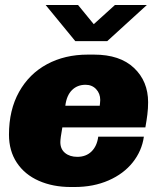

<svg xmlns="http://www.w3.org/2000/svg" viewBox="-20 -740 640 770"><path d="M574 -330Q574 -305 571 -281Q568 -257 563 -229H230Q222 -185 222 -170Q222 -142 241 -126.5Q260 -111 290 -111Q325 -111 347 -132.5Q369 -154 374 -192H557Q549 -135 512.5 -89Q476 -43 415.5 -16.5Q355 10 279 10H264Q192 10 135.5 -15Q79 -40 47.5 -87.5Q16 -135 16 -200Q16 -299 56.5 -371.5Q97 -444 168.5 -482.5Q240 -521 332 -521H357Q461 -521 517.5 -467.5Q574 -414 574 -330ZM242 -316H380Q380 -319 381 -325Q382 -331 382 -339Q382 -365 365.5 -382.5Q349 -400 323 -400Q290 -400 268.5 -378.5Q247 -357 242 -316ZM356 -643 441 -720H569L410 -575H282L163 -720H293Z"/></svg>

Font: Chivo Black Italic
Style: Regular
Weight: 900
Italic angle: -8.05°
Designer: Hector Gatti
Foundry: Omnibus-Type
Version: Version 1.007